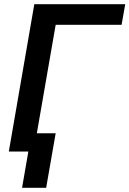

<svg xmlns="http://www.w3.org/2000/svg" viewBox="-20 -731 624 926"><path d="M584 -710.9H145.5L22.5 0H116.7L86.4 174.8H202.6L248.5 -88.4H157.7L248.5 -611.3H566.4Z"/></svg>

Font: Roboto Medium
Style: Italic
Weight: 500
Italic angle: -12°
Designer: Google
Version: Version 2.137; 2017